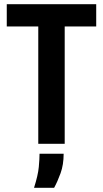

<svg xmlns="http://www.w3.org/2000/svg" viewBox="-20 -680 487 908"><path d="M161 0V-660H286V0ZM12 -555V-660H435V-555ZM141 208Q160 148 163.5 109.5Q167 71 167 47H281Q281 99 266.5 139Q252 179 236 208Z"/></svg>

Font: Bricolage Grotesque 72pt SemiCondensed SemiBold
Style: Regular
Weight: 600
Width: 4
Designer: Mathieu Triay
Foundry: Atelier Triay
Version: Version 1.001;gftools[0.9.33.dev8+g029e19f]